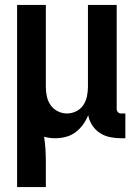

<svg xmlns="http://www.w3.org/2000/svg" viewBox="-20 -550 540 775"><path d="M49 205H165V102Q165 77 163.5 52Q162 27 158 2Q169 5 180 6.5Q191 8 202 8Q224 8 245.5 2.5Q267 -3 284.5 -16Q302 -29 315 -47Q328 -65 336 -85Q340 -63 352.5 -44Q365 -25 383.5 -13Q402 -1 424 3.5Q446 8 468 8H486V-92H468Q461 -92 456 -97.5Q451 -103 451 -110V-530H335V-200Q335 -181 331 -161.5Q327 -142 316.5 -126Q306 -110 288 -101Q270 -92 250 -92Q231 -92 213 -101Q195 -110 184 -126Q173 -142 169 -161.5Q165 -181 165 -200V-530H49Z"/></svg>

Font: Iosevka SS09
Style: Bold
Weight: 700
Monospace: yes
Designer: Belleve Invis
Foundry: Belleve Invis
Version: Version 5.2.1; ttfautohint (v1.8.3)